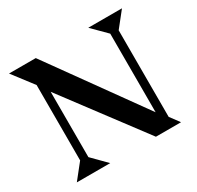

<svg xmlns="http://www.w3.org/2000/svg" viewBox="-148 -855 1052 1026"><g transform="rotate(-30 378.0 -342.5)"><path d="M690 0H535L168 -489V-86L253 0H47L121 -93V-558L24 -685H189L599 -114V-599L513 -685H721L647 -592V-58Z"/></g></svg>

Font: Bluu Next Cyrillic
Style: Bold
Weight: 700
Designer: Igor Stepanchenko
Foundry: Igor Stepanchenko
Version: Version 1.000